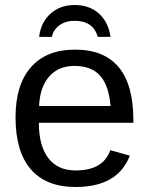

<svg xmlns="http://www.w3.org/2000/svg" viewBox="-20 -736 596 766"><path d="M512 -246H135Q135 -155 172.5 -105.5Q210 -56 282 -56Q392 -56 420 -137L498 -115Q450 10 282 10Q164 10 103 -60.5Q42 -131 42 -268Q42 -398 103.5 -468Q165 -538 279 -538Q512 -538 512 -257ZM136 -313H421Q414 -396 379 -434.5Q344 -473 277 -473Q213 -473 176 -430.5Q139 -388 136 -313ZM421 -589H370Q352 -653 278 -653Q242 -653 217.5 -635.5Q193 -618 187 -589H136Q143 -647 181.5 -681.5Q220 -716 278 -716Q336 -716 374 -682.5Q412 -649 421 -589Z"/></svg>

Font: Libra Sans
Style: Regular
Weight: 400
Foundry: Context Ltd
Version: Version 1.002